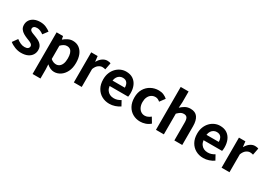

<svg xmlns="http://www.w3.org/2000/svg" viewBox="9 -1839 4307 3094"><g transform="rotate(30 2162.5 -291.5)"><path d="M239.1 13.8Q183.3 13.8 125.7 -8.1Q68.1 -30 26.1 -64.5L92.8 -157.4Q130.4 -128.6 166.9 -112.2Q203.4 -95.7 242.7 -95.7Q284.5 -95.7 304.4 -112.3Q324.2 -128.9 324.2 -155.2Q324.2 -176.1 307.3 -190.6Q290.5 -205 263.5 -216.5Q236.5 -228 207 -239Q171.7 -253.2 137.2 -273.3Q102.7 -293.4 80.1 -324.9Q57.4 -356.4 57.4 -403Q57.4 -453.3 83 -491.7Q108.7 -530.1 155.4 -551.8Q202.2 -573.5 265.5 -573.5Q326.6 -573.5 374.2 -552.7Q421.8 -531.8 456 -504.7L389.8 -416.1Q359.9 -437.7 330.3 -450.9Q300.6 -464.1 269.8 -464.1Q231.3 -464.1 213.2 -449Q195 -433.9 195 -409.7Q195 -389.6 210.2 -376.5Q225.4 -363.4 251.1 -353.4Q276.9 -343.4 306.3 -332.2Q334.4 -321.8 361.9 -308.5Q389.4 -295.2 412.1 -275.9Q434.7 -256.5 448.3 -229.5Q461.8 -202.4 461.8 -163.4Q461.8 -114.3 436.4 -73.8Q410.9 -33.2 361.6 -9.7Q312.3 13.8 239.1 13.8Z M574.3 214.9V-559.8H694L705.4 -501.9H708.2Q743.3 -532.1 785.5 -552.8Q827.7 -573.5 872.8 -573.5Q941.7 -573.5 991 -538.1Q1040.4 -502.6 1066.5 -439.1Q1092.6 -375.6 1092.6 -288.9Q1092.6 -192.9 1058.6 -125Q1024.5 -57.1 970.3 -21.7Q916.2 13.8 854.7 13.8Q818.5 13.8 783.4 -2.2Q748.2 -18.1 716.3 -46.8L721 44.4V214.9ZM822.6 -107.4Q856 -107.4 883.1 -126.9Q910.2 -146.4 925.9 -186.2Q941.5 -226.1 941.5 -286.6Q941.5 -340.3 929.9 -377.5Q918.2 -414.6 894.1 -433.9Q870.1 -453.2 830.8 -453.2Q802.5 -453.2 776.2 -439Q750 -424.9 721 -395.7V-148.7Q747.7 -125.3 774 -116.3Q800.2 -107.4 822.6 -107.4Z M1218.3 0V-559.8H1338L1349.4 -460.8H1352.2Q1382.9 -515.8 1425.2 -544.7Q1467.5 -573.5 1511.3 -573.5Q1534.7 -573.5 1549.4 -570.4Q1564.2 -567.2 1576.4 -561.8L1551.8 -435.2Q1536.4 -439.4 1523.5 -441.8Q1510.6 -444.2 1492.3 -444.2Q1460.4 -444.2 1424.7 -419.3Q1389 -394.4 1365 -333.6V0Z M1882.4 13.8Q1803.9 13.8 1740.7 -21.2Q1677.5 -56.1 1640.4 -121.9Q1603.2 -187.7 1603.2 -279.9Q1603.2 -348.1 1624.8 -402.2Q1646.4 -456.3 1683.6 -494.8Q1720.8 -533.2 1767.5 -553.4Q1814.3 -573.5 1863.7 -573.5Q1941.1 -573.5 1993 -539.3Q2044.9 -505.1 2071.4 -444.7Q2097.8 -384.4 2097.8 -306.4Q2097.8 -285.9 2095.9 -267.6Q2093.9 -249.4 2091.1 -238.4H1745.7Q1751.9 -192.8 1773.2 -162.1Q1794.4 -131.4 1827.1 -115.5Q1859.8 -99.6 1901.6 -99.6Q1935.6 -99.6 1966 -109.4Q1996.3 -119.3 2027.1 -138.2L2076.6 -47.9Q2035.7 -19.8 1985 -3Q1934.4 13.8 1882.4 13.8ZM1743.4 -336.9H1972.3Q1972.3 -393.2 1946.4 -426.7Q1920.6 -460.2 1866.1 -460.2Q1837 -460.2 1811.2 -446.4Q1785.4 -432.6 1767.4 -405.4Q1749.4 -378.2 1743.4 -336.9Z M2456.8 13.8Q2379.7 13.8 2318 -21.1Q2256.3 -55.9 2220.2 -121.7Q2184.2 -187.5 2184.2 -279.9Q2184.2 -372.8 2223.8 -438.4Q2263.4 -503.9 2328.8 -538.7Q2394.1 -573.5 2469.5 -573.5Q2522 -573.5 2562.1 -556.2Q2602.2 -538.8 2632.9 -511.4L2563.1 -417.6Q2542.6 -435.6 2521.9 -444.8Q2501.2 -454 2478.1 -454Q2435.4 -454 2402.9 -432.3Q2370.3 -410.7 2352.4 -371.7Q2334.5 -332.7 2334.5 -279.9Q2334.5 -227.4 2352.5 -188.2Q2370.5 -148.9 2401.7 -127.3Q2432.9 -105.8 2472.7 -105.8Q2503.4 -105.8 2531 -118.8Q2558.7 -131.9 2582 -150.9L2640.4 -53.9Q2600.4 -18.6 2551.8 -2.4Q2503.2 13.8 2456.8 13.8Z M2746.3 0V-797.9H2893V-596.7L2886 -491.7Q2919.4 -523.8 2962.1 -548.7Q3004.9 -573.5 3062.2 -573.5Q3152.6 -573.5 3193.9 -514.3Q3235.2 -455 3235.2 -349.1V0H3088.5V-330.9Q3088.5 -396 3069.5 -421.9Q3050.5 -447.7 3009.1 -447.7Q2974.9 -447.7 2949.6 -431.9Q2924.3 -416 2893 -385.1V0Z M3630.4 13.8Q3551.9 13.8 3488.7 -21.2Q3425.5 -56.1 3388.4 -121.9Q3351.2 -187.7 3351.2 -279.9Q3351.2 -348.1 3372.8 -402.2Q3394.4 -456.3 3431.6 -494.8Q3468.8 -533.2 3515.5 -553.4Q3562.3 -573.5 3611.7 -573.5Q3689.1 -573.5 3741 -539.3Q3792.9 -505.1 3819.4 -444.7Q3845.8 -384.4 3845.8 -306.4Q3845.8 -285.9 3843.9 -267.6Q3841.9 -249.4 3839.1 -238.4H3493.7Q3499.9 -192.8 3521.2 -162.1Q3542.4 -131.4 3575.1 -115.5Q3607.8 -99.6 3649.6 -99.6Q3683.6 -99.6 3714 -109.4Q3744.3 -119.3 3775.1 -138.2L3824.6 -47.9Q3783.7 -19.8 3733 -3Q3682.4 13.8 3630.4 13.8ZM3491.4 -336.9H3720.3Q3720.3 -393.2 3694.4 -426.7Q3668.6 -460.2 3614.1 -460.2Q3585 -460.2 3559.2 -446.4Q3533.4 -432.6 3515.4 -405.4Q3497.4 -378.2 3491.4 -336.9Z M3967.3 0V-559.8H4087L4098.4 -460.8H4101.2Q4131.9 -515.8 4174.2 -544.7Q4216.5 -573.5 4260.3 -573.5Q4283.7 -573.5 4298.4 -570.4Q4313.2 -567.2 4325.4 -561.8L4300.8 -435.2Q4285.4 -439.4 4272.5 -441.8Q4259.6 -444.2 4241.3 -444.2Q4209.4 -444.2 4173.7 -419.3Q4138 -394.4 4114 -333.6V0Z"/></g></svg>

Font: Noto Sans SC Thin
Style: Regular
Weight: 100
Designer: Ryoko NISHIZUKA 西塚涼子 (kana, bopomofo & ideographs); Paul D. Hunt (Latin, Greek & Cyrillic); Sandoll Communications 산돌커뮤니
Foundry: Adobe
Version: Version 2.004-H2;hotconv 1.0.118;makeotfexe 2.5.65603